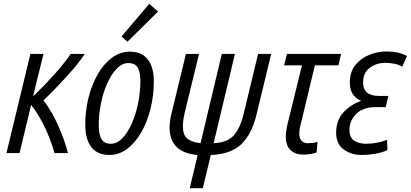

<svg xmlns="http://www.w3.org/2000/svg" viewBox="-20 -806 2163 1011"><path d="M14 0 140 -522H209L154 -299Q181 -324 210.5 -354.5Q240 -385 268 -416.5Q296 -448 318 -475.5Q340 -503 352 -522H426Q412 -499 386.5 -467.5Q361 -436 329.5 -401.5Q298 -367 266.5 -334.5Q235 -302 209 -278Q256 -215 289 -139Q322 -63 338 0H267Q242 -86 209 -150Q176 -214 144 -254L83 0Z M556 10Q493 10 461 -31.5Q429 -73 429 -149Q429 -224 446.5 -293Q464 -362 495.5 -416.5Q527 -471 570 -502.5Q613 -534 664 -534Q726 -534 758 -493Q790 -452 790 -378Q790 -303 772.5 -233Q755 -163 723.5 -108.5Q692 -54 649.5 -22Q607 10 556 10ZM563 -49Q596 -49 624.5 -78.5Q653 -108 674.5 -157Q696 -206 707.5 -264Q719 -322 719 -379Q719 -428 704.5 -451Q690 -474 656 -474Q623 -474 594.5 -444.5Q566 -415 544.5 -366.5Q523 -318 511.5 -261Q500 -204 500 -148Q500 -97 514.5 -73Q529 -49 563 -49ZM651 -586 620 -614 766 -786 812 -745Z M979 185 1021 10Q949 5 911 -31.5Q873 -68 873 -134Q873 -167 882 -204L959 -522H1028L951 -206Q947 -187 945 -170.5Q943 -154 943 -140Q943 -95 966.5 -76Q990 -57 1036 -52L1148 -522H1217L1105 -52Q1176 -55 1210 -92Q1244 -129 1263 -206L1339 -522H1408L1331 -204Q1308 -104 1253 -49Q1198 6 1090 10L1048 185Z M1576 8Q1536 8 1510.5 -15Q1485 -38 1485 -86Q1485 -113 1492 -144L1570 -462H1476L1491 -522H1776L1762 -462H1638L1561 -141Q1558 -130 1557 -120Q1556 -110 1556 -102Q1556 -52 1603 -52Q1614 -52 1626.5 -53.5Q1639 -55 1652 -59L1647 -3Q1616 8 1576 8Z M1885 10Q1829 10 1789 -19.5Q1749 -49 1750 -110Q1751 -174 1789 -215Q1827 -256 1882 -275Q1822 -300 1822 -371Q1822 -426 1850 -462Q1878 -498 1922.5 -516.5Q1967 -535 2016 -535Q2047 -535 2074.5 -529Q2102 -523 2123 -511L2098 -455Q2079 -466 2056 -470.5Q2033 -475 2008 -475Q1962 -475 1927 -449Q1892 -423 1892 -371Q1892 -301 1975 -301H2025L2011 -242H1959Q1892 -242 1856 -206.5Q1820 -171 1820 -122Q1820 -82 1845 -65.5Q1870 -49 1907 -49Q1966 -49 2018 -70L2020 -15Q1989 -2 1953.5 4Q1918 10 1885 10Z"/></svg>

Font: Ubuntu Sans Condensed
Style: Italic
Weight: 400
Width: 3
Italic angle: -13.5°
Designer: Dalton Maag Ltd
Foundry: Dalton Maag Ltd
Version: Version 1.006; ttfautohint (v1.8.4.7-5d5b)